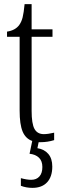

<svg xmlns="http://www.w3.org/2000/svg" viewBox="-20 -678 301 929"><path d="M167 10 161 39Q194 44 213.5 66.5Q233 89 233 128Q233 177 208 204Q183 231 137 231Q107 231 81 221V184Q110 192 131 192Q156 192 170.5 176Q185 160 185 130Q185 101 168.5 85Q152 69 123 66L136 4Q104 -7 89.5 -41.5Q75 -76 75 -143V-500H14V-525Q54 -531 73 -557Q84 -572 89.5 -594Q95 -616 99 -658H133V-536H234V-500H133V-142Q133 -79 147 -54Q161 -29 192 -29Q212 -29 242 -36V0Q210 10 177 10Z"/></svg>

Font: Noto Serif CondLight
Style: Regular
Weight: 300
Width: 3
Designer: Monotype Design Team
Foundry: Monotype Imaging Inc.
Version: Version 1.001